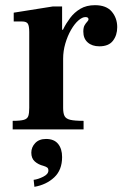

<svg xmlns="http://www.w3.org/2000/svg" viewBox="-20 -500 484 742"><path d="M29 0V-33Q59 -33 72.5 -37Q86 -41 89.5 -52Q93 -63 93 -83V-376Q93 -400 87.5 -408.5Q82 -417 65 -417H33V-451L184 -475H220V-385H224V-83Q224 -62 229.5 -51.5Q235 -41 251.5 -37Q268 -33 303 -33V0ZM210 -271V-356Q215 -368 225 -388.5Q235 -409 251 -430.5Q267 -452 290.5 -466Q314 -480 347 -480Q391 -480 412 -455Q433 -430 433 -395Q433 -364 416.5 -342.5Q400 -321 364 -321Q336 -321 319 -336Q302 -351 302 -378Q302 -394 307 -402.5Q312 -411 317 -416Q322 -421 322 -426Q322 -429 319.5 -431.5Q317 -434 310 -434Q298 -434 283 -421Q268 -408 254.5 -384.5Q241 -361 232.5 -332Q224 -303 224 -273ZM113 222 110 195Q127 193 147 183Q167 173 167 159Q167 151 162.5 147.5Q158 144 148 141Q128 136 114.5 124Q101 112 101 90Q101 69 116 53Q131 37 158 37Q189 37 204.5 56Q220 75 220 107Q220 157 189.5 185.5Q159 214 113 222Z"/></svg>

Font: Frank Ruhl Libre SemiBold
Style: Regular
Weight: 600
Designer: Yanek Iontef
Foundry: Fontef
Version: Version 6.003;gftools[0.9.30]